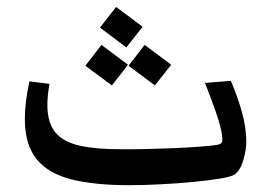

<svg xmlns="http://www.w3.org/2000/svg" viewBox="-20 -527 779 558"><path d="M274.9 -396.5 352.1 -338.9 305.2 -278.8 228 -335.9ZM400.4 -396.5 477.5 -338.9 430.2 -278.8 353.5 -335.9ZM317.4 -506.8 394.5 -449.2 347.2 -389.2 270.5 -446.8ZM356 11.2Q253.4 11.2 186 -6.1Q118.7 -23.4 85.4 -65.7Q52.2 -107.9 52.2 -181.6Q52.2 -228.5 65.4 -290.5L124 -283.2Q117.7 -249 117.7 -222.2Q117.7 -169.4 141.4 -141.6Q165 -113.8 212.2 -103.5Q259.3 -93.3 330.1 -93.3Q361.3 -92.8 402.1 -93.8Q442.9 -94.7 483.9 -96.4Q524.9 -98.1 558.1 -100.6Q591.3 -103 607.9 -105.5Q620.6 -107.4 624 -112.1Q627.4 -116.7 625.5 -132.8Q621.6 -161.1 606.9 -202.6Q592.3 -244.1 575.7 -286.1L650.9 -292Q669.9 -248 682.9 -201.9Q695.8 -155.8 695.8 -116.2Q695.8 -98.6 691.4 -78.1Q687 -57.6 679.7 -42Q670.9 -24.9 660.4 -19Q649.9 -13.2 621.1 -8.3Q589.8 -2.9 544.4 1.5Q499 5.9 449.5 8.5Q399.9 11.2 356 11.2Z"/></svg>

Font: Markazi Text SemiBold
Style: Regular
Weight: 600
Designer: Borna Izadpanah (Arabic designer), Fiona Ross (Arabic design director) and Florian Runge (Latin designer)
Foundry: Borna Izadpanah and Florian Runge
Version: Version 1.001; ttfautohint (v1.8.3)